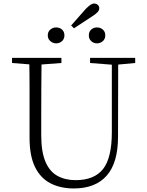

<svg xmlns="http://www.w3.org/2000/svg" viewBox="-20 -1050 828 1085"><path d="M297 -805Q279 -805 264.5 -817.5Q250 -830 250 -850Q250 -871 264.5 -883Q279 -895 297 -895Q317 -895 330.5 -883Q344 -871 344 -850Q344 -830 330.5 -817.5Q317 -805 297 -805ZM398 -890 382 -906 464 -999Q481 -1016 491.5 -1023Q502 -1030 512 -1030Q524 -1030 532.5 -1022.5Q541 -1015 541 -1003Q541 -992 531 -981Q521 -970 497 -955ZM528 -805Q509 -805 495.5 -817.5Q482 -830 482 -850Q482 -871 495.5 -883Q509 -895 528 -895Q547 -895 561 -883Q575 -871 575 -850Q575 -830 561 -817.5Q547 -805 528 -805ZM397 15Q322 15 265.5 -14Q209 -43 178 -106Q147 -169 147 -271V-387Q147 -472 147 -556Q147 -640 145 -723H215Q214 -641 213.5 -557Q213 -473 213 -387V-286Q213 -193 236.5 -137Q260 -81 304 -56.5Q348 -32 407 -32Q513 -32 562.5 -95Q612 -158 612 -303V-723H648L647 -278Q647 -130 583 -57.5Q519 15 397 15ZM48 -694V-723H327V-694L194 -684H175ZM489 -694V-723H744V-694L636 -684H618Z"/></svg>

Font: Noto Serif KR ExtraLight
Style: Regular
Weight: 200
Designer: Ryoko NISHIZUKA 西塚涼子 (kana & ideographs); Frank Grießhammer (Latin, Greek & Cyrillic); Wenlong ZHANG 张文龙 (bopomofo); San
Foundry: Adobe
Version: Version 2.002-H1;hotconv 1.1.0;makeotfexe 2.6.0